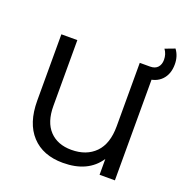

<svg xmlns="http://www.w3.org/2000/svg" viewBox="-149 -987 1091 1130"><g transform="rotate(20 397.0 -421.5)"><path d="M689 -700H590V-303C590 -229.7 571.7 -174.3 535 -137C498.3 -99.7 448.7 -81 386 -81C328 -81 282.3 -98.7 249 -134C215.7 -169.3 199 -220.7 199 -288V-700H99V-285C99 -191 122.5 -118.7 169.5 -68C216.5 -17.3 281.7 8 365 8C469.7 8 545.7 -27.7 593 -99V0H689ZM636 -700V-627H654C695.3 -627 727.8 -639.2 751.5 -663.5C775.2 -687.8 787 -720.7 787 -762C787 -796 777.7 -825.7 759 -851L698 -828C711.3 -810 718 -789 718 -765C718 -745.7 712.7 -730 702 -718C691.3 -706 675.3 -700 654 -700Z"/></g></svg>

Font: ICO Headline
Style: Regular
Weight: 500
Designer: Julieta Ulanovsky
Foundry: Julieta Ulanovsky
Version: Version 7.200